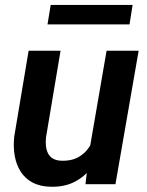

<svg xmlns="http://www.w3.org/2000/svg" viewBox="-20 -729 582 760"><path d="M333.5 -131.8 401.9 -528.3H528.8L437 0H318.4ZM365.2 -234.9 404.3 -236.3Q398.4 -189 383.1 -144.3Q367.7 -99.6 341.1 -64.5Q314.5 -29.3 274.9 -9Q235.4 11.2 181.6 10.3Q138.2 9.3 108.6 -6.6Q79.1 -22.5 61.8 -49.8Q44.4 -77.1 38.3 -112.3Q32.2 -147.5 36.1 -187L93.3 -528.3H219.7L162.1 -185.1Q160.2 -167.5 161.9 -151.4Q163.6 -135.3 169.9 -122.3Q176.3 -109.4 189 -101.6Q201.7 -93.8 222.2 -92.8Q266.6 -91.3 296.1 -110.4Q325.7 -129.4 342.3 -162.4Q358.9 -195.3 365.2 -234.9ZM504.9 -709.5 492.7 -632.3H168L180.7 -709.5Z"/></svg>

Font: Roboto SemiBold
Style: Italic
Weight: 600
Designer: Christian Robertson
Foundry: Google
Version: Version 3.009; 2024